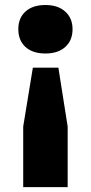

<svg xmlns="http://www.w3.org/2000/svg" viewBox="-20 -576 372 786"><path d="M277 -456.5Q277 -411 247.5 -384Q218 -357 166 -357Q113.5 -357 84.2 -383.8Q55 -410.5 55 -456.5Q55 -502.5 84.5 -529Q114 -555.5 166 -555.5Q217.5 -555.5 247.2 -528.5Q277 -501.5 277 -456.5ZM114.5 -299H219L257 -58V190H75V-58Z"/></svg>

Font: Encode Sans Expanded
Style: Bold
Weight: 700
Width: 7
Designer: Multiple Designers
Foundry: Impallari Type
Version: Version 2.000